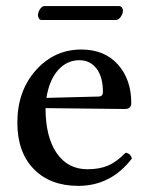

<svg xmlns="http://www.w3.org/2000/svg" viewBox="-20 -602 494 632"><path d="M132.8 -279.8 304.2 -284.2Q318.8 -284.2 318.8 -298.8Q318.8 -349.1 297.6 -376.5Q276.4 -403.8 241.2 -403.8Q200.2 -403.8 171.1 -371.1Q142.1 -338.4 132.8 -279.8ZM393.1 -99.1Q409.7 -97.7 414.1 -80.1Q345.2 9.8 237.8 9.8Q145 9.8 91.1 -45.7Q37.1 -101.1 37.1 -198.2Q37.1 -302.2 97.9 -370.6Q158.7 -439 248 -439Q324.2 -439 368.2 -389.6Q412.1 -340.3 412.1 -263.2Q412.1 -243.2 391.1 -243.2L129.9 -246.1Q129.9 -151.4 166.5 -98.1Q203.1 -44.9 268.1 -44.9Q307.1 -44.9 335.4 -56.9Q363.8 -68.8 393.1 -99.1ZM360.8 -536.1H117.2Q111.3 -536.1 108.2 -541Q105 -545.9 105 -551.8Q105 -561.5 111.6 -571.8Q118.2 -582 127 -582H371.1Q377.9 -582 381.3 -577.1Q384.8 -572.3 384.8 -566.9Q384.8 -557.1 377.4 -546.6Q370.1 -536.1 360.8 -536.1Z"/></svg>

Font: Common Serif News
Style: Regular
Weight: 450
Designer: Philipp H. Poll, Khaled Hosny
Foundry: Stefan Peev, Context Ltd.
Version: Version 1.026